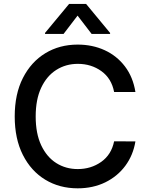

<svg xmlns="http://www.w3.org/2000/svg" viewBox="-20 -969 775 998"><path d="M383.5 9.9Q289.1 9.9 215.2 -35Q141.3 -79.9 98.9 -163.7Q56.5 -247.5 56.5 -363.6Q56.5 -480.1 99.1 -563.7Q141.7 -647.4 215.6 -692.3Q289.4 -737.2 383.5 -737.2Q460.6 -737.2 524 -708.1Q587.4 -679 629.4 -623.8Q671.5 -568.5 683.9 -490.8H573.2Q559.7 -561.4 506.9 -599.3Q454.2 -637.1 384.6 -637.1Q322.1 -637.1 272.4 -605.5Q222.7 -573.9 194.1 -513Q165.5 -452.1 165.5 -363.6Q165.5 -274.9 194.2 -213.8Q223 -152.7 272.5 -121.4Q322.1 -90.2 384.2 -90.2Q453.1 -90.2 506 -127.5Q558.9 -164.8 573.2 -234.4L683.9 -234Q672.2 -162.3 631.4 -107.2Q590.6 -52.2 527 -21.1Q463.4 9.9 383.5 9.9ZM552.2 -792.6H456.3L383.2 -887.8L310.4 -792.6H214.1V-797.9L339.1 -948.5H427.6L552.2 -797.9Z"/></svg>

Font: Linik Sans Medium
Style: Regular
Weight: 500
Designer: Rasmus Andersson (font), Cristiano Sobral (main changes)
Foundry: rsms
Version: Version 3.018;June 1, 2022;FontCreator 14.0.0.2814 64-bit; t